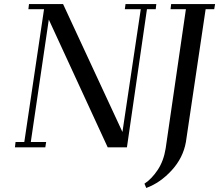

<svg xmlns="http://www.w3.org/2000/svg" viewBox="-20 -722 1074 941"><path d="M53.2 0 56.2 -25.9H99.1L195.8 -676.8H119.1L122.1 -702.1H289.1L580.1 -75.2L669.9 -676.8H591.8L595.2 -702.1H746.1L743.2 -676.8H700.2L602.1 0H507.8L219.2 -626L130.9 -25.9H206.1L202.1 0ZM688 178.2Q723.6 154.8 752.9 110.8Q782.2 66.9 792 4.9L891.1 -676.8H815.9L818.8 -702.1H1034.2L1029.8 -676.8H987.8L891.1 -25.9Q877.4 51.8 821.3 113Q765.1 174.3 696.8 199.2Z"/></svg>

Font: Dehuti
Style: Bold-Italic
Weight: 700
Version: Version 1.2